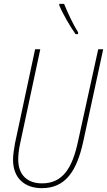

<svg xmlns="http://www.w3.org/2000/svg" viewBox="-20 -971 558 1001"><path d="M374 -793H387V-803C361 -844 336 -898 314 -951H289V-943C308 -897 347 -831 374 -793ZM198 10C321 10 380 -78 414 -233L518 -714H492L387 -235C357 -93 306 -15 199 -15C125 -15 75 -57 75 -139C75 -162 78 -192 85 -223L190 -714H163L58 -223C52 -190 48 -161 48 -138C48 -41 110 10 198 10Z"/></svg>

Font: Noto Sans Condensed Thin
Style: Italic
Weight: 100
Width: 3
Italic angle: -12°
Designer: Monotype Design Team
Foundry: Monotype Imaging Inc.
Version: Version 2.013